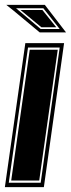

<svg xmlns="http://www.w3.org/2000/svg" viewBox="-46 -768 291 788"><path d="M-26 0 58 -591H217L134 0ZM-10 -18H121L199 -573H69ZM0 -27 76 -564H191L115 -27ZM225 -635H117L10 -724L-20 -748H138ZM199 -649 132 -734H20L121 -649ZM185 -656H124L38 -727H128Z"/></svg>

Font: Alumni Sans Collegiate One
Style: Italic
Weight: 400
Italic angle: -8°
Designer: Robert E. Leuschke
Foundry: Robert E. Leuschke
Version: Version 1.100